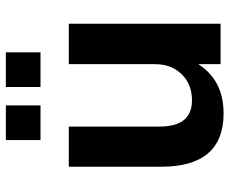

<svg xmlns="http://www.w3.org/2000/svg" viewBox="-86 -718 813 682"><g transform="rotate(-90 321.0 -376.5)"><path d="M578.1 -539.1V0H434.6V-79.1Q377 10.7 259.8 10.7Q70.3 10.7 70.3 -210.9V-539.1H212.9V-216.8Q212.9 -101.6 305.7 -101.6Q363.3 -101.6 398.9 -138.2Q434.6 -174.8 434.6 -233.4V-539.1ZM165 -639.6V-762.7H288.1V-639.6ZM353.5 -639.6V-762.7H476.6V-639.6Z"/></g></svg>

Font: Min Sans Bold
Style: Regular
Weight: 700
Designer: Jinseong-Kim, NotoSansCJK, Nunito
Foundry: Jinseong-Kim
Version: Version 1.400;Glyphs 3.1.2 (3151)